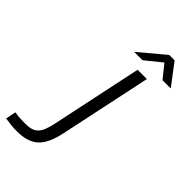

<svg xmlns="http://www.w3.org/2000/svg" viewBox="-426 -763 1053 1053"><g transform="rotate(45 100.0 -236.5)"><path d="M-70 145C-93 145 -119 144 -149 139L-161 199C-125 204 -102 207 -72 207C38 207 91 165 119 33L232 -500H160L48 30C28 125 1 145 -70 145ZM77 -556H142L236 -632L297 -556H361L267 -680H225Z"/></g></svg>

Font: LT Wave Text Light Italic
Style: Regular
Weight: 300
Designer: Daniel Lyons
Version: Version 2.5 (Glyphs App)